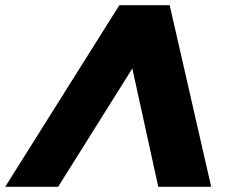

<svg xmlns="http://www.w3.org/2000/svg" viewBox="-88 -720 874 740"><path d="M566 -700 726 0H522L422 -456L136 0H-68L372 -700Z"/></svg>

Font: Montserrat ExtraBold
Style: Italic
Weight: 800
Italic angle: -11.3°
Designer: Julieta Ulanovsky
Foundry: Julieta Ulanovsky
Version: Version 9.000; ttfautohint (v1.8.4.7-5d5b)